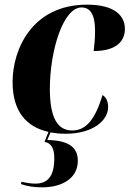

<svg xmlns="http://www.w3.org/2000/svg" viewBox="-20 -564 556 824"><path d="M261 10C382 10 444 -49 444 -104C444 -134 432 -149 420 -156C389 -53 350 -4 290 -4C229 -4 194 -55 194 -182C194 -347 251 -532 330 -532C364 -532 388 -507 388 -431C388 -398 385 -371 382 -345C483 -345 516 -390 516 -440C516 -498 470 -544 354 -544C116 -544 34 -350 34 -212C34 -86 93 -19 188 2L171 45C203 50 213 78 213 115C213 199 180 224 131 224C114 224 93 221 72 216L70 226C94 234 119 240 161 240C244 240 314 203 314 126C314 76 285 38 183 37L197 4C217 8 238 10 261 10Z"/></svg>

Font: Noto Serif Display SemiCondensed ExtraBold
Style: Italic
Weight: 800
Width: 4
Italic angle: -12°
Designer: Monotype Design Team
Foundry: Monotype Imaging Inc.
Version: Version 2.009